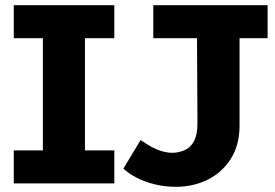

<svg xmlns="http://www.w3.org/2000/svg" viewBox="-20 -706 1057 739"><path d="M145 -75V-613H307V-75ZM33 0V-127H420V0ZM33 -559V-686H420V-559ZM657 13Q614 13 575.5 3.5Q537 -6 506 -22Q475 -38 455 -57L521 -167Q538 -155 559 -143Q580 -131 603.5 -124Q627 -117 649 -118Q676 -120 696.5 -131Q717 -142 728.5 -166.5Q740 -191 740 -231L738 -618H902V-223Q902 -148 868.5 -95Q835 -42 779.5 -14.5Q724 13 657 13ZM570 -559V-686H1010V-559Z"/></svg>

Font: BioRhyme ExtraBold ExtraBold
Style: Regular
Weight: 800
Version: Version 1.600;gftools[0.9.33]